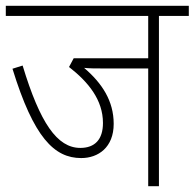

<svg xmlns="http://www.w3.org/2000/svg" viewBox="-20 -642 671 662"><path d="M528 -587H631V-622H0V-587H491V-441H234L218 -411C285 -359 335 -297 335 -218C335 -161 307 -132 257 -132C177 -132 118 -218 58 -416L23 -405C96 -168 167 -97 260 -97C319 -97 372 -134 372 -215C372 -294 332 -355 270 -408C288 -406 310 -406 331 -406H491V0H528Z"/></svg>

Font: Noto Sans SemiCondensed ExtraLight
Style: Regular
Weight: 200
Width: 4
Designer: Monotype Design Team
Foundry: Monotype Imaging Inc.
Version: Version 2.013